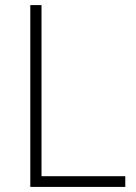

<svg xmlns="http://www.w3.org/2000/svg" viewBox="-20 -734 533 754"><path d="M99 0H472V-42H143V-714H99Z"/></svg>

Font: Kathrein 35 Thin
Style: Regular
Weight: 250
Designer: Lazydogs Typefoundry, based on Open Sans by Ascender Corporation
Foundry: Lazydogs Typefoundry
Version: Version 1.003;PS 001.003;hotconv 1.0.88;makeotf.lib2.5.64775